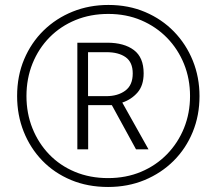

<svg xmlns="http://www.w3.org/2000/svg" viewBox="-20 -743 871 772"><path d="M291 -142.6V-571.3H411.1Q479 -571.3 518.3 -541.7Q557.6 -512.2 557.6 -448.2Q557.6 -399.4 533 -371.1Q508.3 -342.8 471.7 -330.6L577.1 -142.6H526.9L429.7 -320.3H334.5V-142.6ZM334 -356.4H407.7Q453.6 -356.4 483.6 -378.4Q513.7 -400.4 513.7 -447.8Q513.7 -492.7 485.4 -512.9Q457 -533.2 408.2 -533.2H334ZM414.6 8.8Q332.5 8.8 265.4 -19.3Q198.2 -47.4 149.9 -97.4Q101.6 -147.5 75.2 -213.9Q48.8 -280.3 48.8 -356.9Q48.8 -437.5 77.1 -504.6Q105.5 -571.8 155.5 -620.6Q205.6 -669.4 272.2 -696.3Q338.9 -723.1 416 -723.1Q496.6 -723.1 563.7 -694.6Q630.9 -666 679.7 -615.7Q728.5 -565.4 755.4 -498.8Q782.2 -432.1 782.2 -356.4Q782.2 -278.8 754.9 -212.2Q727.5 -145.5 678 -96.2Q628.4 -46.9 561.3 -19Q494.1 8.8 414.6 8.8ZM414.6 -26.9Q486.8 -26.9 547.1 -52.2Q607.4 -77.6 651.6 -123Q695.8 -168.5 720 -228.3Q744.1 -288.1 744.1 -356.9Q744.1 -425.8 720 -485.6Q695.8 -545.4 651.9 -590.6Q607.9 -635.7 547.9 -661.4Q487.8 -687 415.5 -687Q343.8 -687 283.7 -662.4Q223.6 -637.7 179.4 -593Q135.3 -548.3 110.8 -487.8Q86.4 -427.2 86.4 -356.9Q86.4 -287.1 110.4 -227.3Q134.3 -167.5 177.7 -122.3Q221.2 -77.1 281.5 -52Q341.8 -26.9 414.6 -26.9Z"/></svg>

Font: Open Sans SemiCondensed Light
Style: Regular
Weight: 300
Width: 4
Designer: Monotype Design Team
Foundry: Monotype Imaging Inc.
Version: Version 3.000